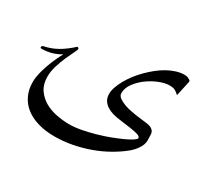

<svg xmlns="http://www.w3.org/2000/svg" viewBox="-137 -604 1012 943"><g transform="rotate(30 368.5 -132.0)"><path d="M681.2 -317.9Q669.9 -328.6 658.9 -335Q647.9 -341.3 625.5 -341.3Q601.6 -341.3 569.3 -328.6Q537.1 -315.9 508.3 -294.9Q479.5 -273.9 459.5 -246.6Q439.5 -219.2 439.5 -189.9Q439.5 -175.3 454.1 -165Q468.8 -154.8 488.3 -147.7Q507.8 -140.6 528.6 -137Q549.3 -133.3 561.5 -131.3Q578.6 -128.9 593.8 -127.4Q608.9 -126 621.1 -124Q633.3 -122.1 642.6 -118.7Q651.9 -115.2 658.2 -107.9Q665.5 -100.6 666.5 -85.9Q667.5 -71.3 667.5 -51.8Q667.5 -30.8 652.1 -6.8Q636.7 17.1 611.8 36.6Q580.6 61.5 541.3 83.7Q502 106 456.5 122.6Q411.1 139.2 361.3 148.9Q311.5 158.7 259.3 158.7Q209.5 158.7 168 146.7Q126.5 134.8 96.9 112.1Q67.4 89.4 51.3 55.9Q35.2 22.5 35.2 -20.5Q35.2 -43.5 41.5 -70.1Q47.9 -96.7 57.4 -123Q66.9 -149.4 77.9 -173.1Q88.9 -196.8 98.1 -212.9Q75.2 -198.7 49.3 -190.9Q23.4 -183.1 -8.8 -182.6Q-16.1 -182.6 -16.1 -188Q-16.1 -195.8 -6.8 -198.2Q32.7 -206.1 67.1 -225.6Q101.6 -245.1 136.7 -277.3Q138.2 -278.8 140.1 -278.8Q143.6 -278.8 146 -276.4Q148.4 -273.9 148.4 -270.5Q148.4 -267.1 138.7 -247.8Q128.9 -228.5 116.7 -200.9Q104.5 -173.3 94.5 -141.1Q84.5 -108.9 84.5 -79.1Q84.5 -36.1 104.2 -7.1Q124 22 154.3 39.3Q184.6 56.6 221.9 63.7Q259.3 70.8 294.4 70.8Q324.7 70.8 360.6 64Q396.5 57.1 433.3 46.9Q470.2 36.6 504.2 23.7Q538.1 10.7 564.5 -1.2Q590.8 -13.2 606.7 -23.7Q622.6 -34.2 622.6 -39.6Q622.6 -45.4 617.9 -49.3Q613.3 -53.2 599.9 -56.6Q586.4 -60.1 561.5 -64Q536.6 -67.9 495.1 -73.2Q478 -75.2 459.2 -80.3Q440.4 -85.4 424.8 -95Q409.2 -104.5 399.2 -119.6Q389.2 -134.8 389.2 -157.2Q389.2 -175.3 396.5 -196.3Q403.8 -217.3 416.3 -239.7Q428.7 -262.2 445.8 -284.4Q462.9 -306.6 482.9 -326.7Q503.4 -347.2 525.6 -365Q547.9 -382.8 571.3 -395.8Q594.7 -408.7 618.4 -416Q642.1 -423.3 664.6 -423.3Q668 -423.3 674.1 -422.4Q680.2 -421.4 685.8 -418.9Q691.4 -416.5 695.8 -413.3Q700.2 -410.2 700.2 -405.3Z"/></g></svg>

Font: Simplified Naskh
Style: Regular
Weight: 400
Designer: SIL International
Foundry: Arabeyes
Version: 1.02_alpha